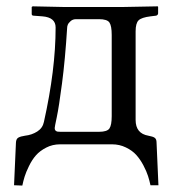

<svg xmlns="http://www.w3.org/2000/svg" viewBox="-20 -451 546 600"><path d="M23.9 127.9 29.8 -4.9Q30.3 -17.1 37.4 -21Q44.4 -24.9 58.1 -26.9Q79.6 -29.3 96.4 -40Q113.3 -50.8 117.2 -69.8Q153.8 -233.4 153.8 -365.2Q153.8 -396.5 112.8 -399.9L85.9 -401.9Q79.1 -401.9 79.1 -407.2V-429.2L82 -431.2Q159.7 -429.2 176.8 -429.2H367.2L473.1 -431.2L474.1 -429.2V-409.2Q474.1 -406.2 471.7 -404.1Q469.2 -401.9 466.8 -401.9L450.2 -399.9Q422.4 -396.5 413.1 -387.5Q403.8 -378.4 403.8 -353V-76.2Q403.8 -33.7 443.8 -26.9Q458 -24.4 463.6 -20.3Q469.2 -16.1 469.2 -5.9L475.1 127.9H450.2Q447.3 113.8 442.6 99.1Q438 84.5 428.2 65.9Q418.5 47.4 406 33.4Q393.6 19.5 373.5 9.8Q353.5 0 330.1 0H168Q144 0 124.3 10.3Q104.5 20.5 92.3 34.4Q80.1 48.3 70.6 67.9Q61 87.4 56.9 101.1Q52.7 114.7 49.8 128.9ZM150.9 -50.8Q150.9 -45.4 153.8 -42.7Q156.7 -40 160.2 -39.6Q163.6 -39.1 169.9 -39.1H289.1Q314.9 -39.1 322 -49.6Q329.1 -60.1 329.1 -87.9V-341.8Q329.1 -370.1 322 -380.6Q314.9 -391.1 289.1 -391.1H217.8Q207.5 -391.1 200.7 -385Q193.8 -378.9 191.9 -373.8Q189.9 -368.7 189.9 -365.2Q183.6 -264.6 173.8 -190.4Q164.1 -116.2 157.5 -85.2Q150.9 -54.2 150.9 -50.8Z"/></svg>

Font: Linux Libertine Display G
Style: Regular
Weight: 400
Designer: Philipp H. Poll
Foundry: Philipp H. Poll
Version: Version 5.0.9